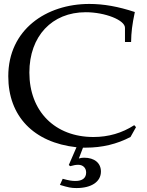

<svg xmlns="http://www.w3.org/2000/svg" viewBox="-20 -729 748 974"><path d="M22 -342C22 -140 150 -6 368 18L329 108L336 114C355 109 364 107 377 107C401 107 417 123 417 146C417 174 398 189 363 189C345 189 331 187 298 178L284 209C327 222 341 225 368 225C444 225 492 193 492 141C492 98 459 71 407 71C397 71 390 72 380 75L401 20H416C498 20 573 2 642 -34L670 -84L661 -94C599 -54 530 -34 454 -34C259 -34 129 -164 129 -361C129 -545 243 -667 415 -667C513 -667 614 -627 614 -588V-516H645C646 -566 650 -602 664 -668C579 -696 506 -709 433 -709C215 -709 22 -579 22 -342Z"/></svg>

Font: Asana Math
Style: Regular
Weight: 400
Version: Version 000.958